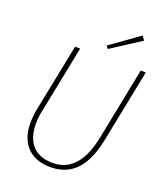

<svg xmlns="http://www.w3.org/2000/svg" viewBox="-154 -947 903 1061"><g transform="rotate(20 297.0 -417.0)"><path d="M268 12C370 12 462 -40 500 -230L586 -660H556L472 -238C438 -66 360 -14 272 -14C166 -14 112 -78 112 -188C112 -212 114 -238 122 -270L200 -660H170L90 -262C84 -230 82 -206 82 -180C82 -58 152 12 268 12ZM344 -710 517 -822 500 -846 332 -726Z"/></g></svg>

Font: Source Sans Pro ExtraLight
Style: Italic
Weight: 200
Italic angle: -11°
Designer: Paul D. Hunt
Foundry: Adobe Systems Incorporated
Version: Version 3.006;hotconv 1.0.111;makeotfexe 2.5.65597